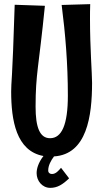

<svg xmlns="http://www.w3.org/2000/svg" viewBox="-20 -721 501 928"><path d="M275 90C263 104 250 120 231 120C221 120 213 114 213 103C213 79 226 55 241 35C400 25 425 -160 425 -321C425 -365 415 -490 415 -627C415 -652 415 -676 416 -701L278 -697C296 -557 308 -413 308 -259C308 -117 278 -53 222 -53C172 -53 152 -106 152 -205C152 -365 167 -393 197 -693L51 -698C39 -312 34 -330 34 -279C34 -140 58 9 190 33C164 67 157 96 157 116C157 153 184 187 223 187C257 187 283 171 314 141Z"/></svg>

Font: Rum Raisin
Style: Regular
Weight: 400
Designer: Astigmatic (AOETI)
Foundry: Astigmatic (AOETI)
Version: Version 1.000